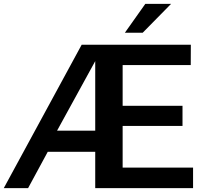

<svg xmlns="http://www.w3.org/2000/svg" viewBox="-24 -971 1072 991"><path d="M972.5 0H467.5V-187.5H222.5L121 0H-4.5L397.5 -740H961L960.5 -635H609V-425H918V-321H609V-106H972.5ZM467.5 -296.5V-655.5L270.5 -296.5ZM859 -951 712.5 -802H620.5L726 -951Z"/></svg>

Font: 1883 Sans SemiBold
Style: Regular
Weight: 600
Designer: 1883 Sans project is a fork of Public Sans.
Version: Version 1.009